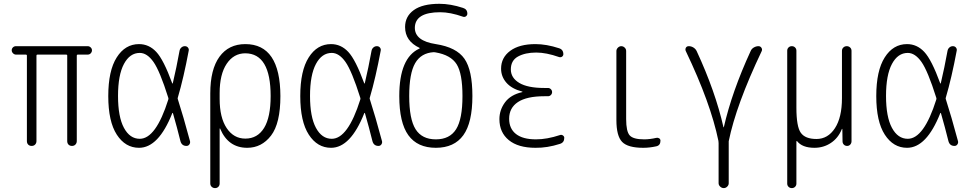

<svg xmlns="http://www.w3.org/2000/svg" viewBox="-20 -760 5040 1000"><path d="M63.5 -475.6Q54.7 -475.6 47.9 -482.4Q41 -489.3 41 -498Q41 -506.8 47.4 -513.2Q53.7 -519.5 63.5 -519.5H436.5Q445.3 -519.5 452.1 -513.2Q459 -506.8 459 -498Q459 -489.3 452.6 -482.4Q446.3 -475.6 436.5 -475.6H384.8Q379.9 -475.6 379.9 -470.7V-25.4Q379.9 -14.6 373 -7.3Q366.2 0 355 0Q343.8 0 336.9 -6.8Q330.1 -13.7 330.1 -25.4V-470.7Q330.1 -475.6 325.2 -475.6H174.8Q169.9 -475.6 169.9 -470.7V-25.4Q169.9 -14.6 163.1 -7.3Q156.2 0 145 0Q133.8 0 127 -6.8Q120.1 -13.7 120.1 -25.4V-470.7Q120.1 -475.6 115.2 -475.6Z M708 -484.4Q656.2 -484.4 625.5 -426.8Q594.7 -369.1 594.7 -260.3Q594.7 -151.4 625.5 -94.2Q656.2 -37.1 708 -37.1Q792 -37.1 856.4 -241.2Q858.4 -246.1 856.4 -251Q812.5 -390.6 779.3 -437.5Q746.1 -484.4 708 -484.4ZM704.1 9.8Q632.8 9.8 588.4 -58.6Q543.9 -127 543.9 -259.8Q543.9 -391.6 587.9 -460.9Q631.8 -530.3 704.1 -530.3Q755.9 -530.3 793.9 -489.7Q832 -449.2 877 -326.2Q877 -325.2 878.4 -325.2Q879.9 -325.2 879.9 -326.2Q899.4 -408.2 915 -495.1Q917 -505.9 924.8 -512.7Q932.6 -519.5 942.9 -519.5Q953.1 -519.5 959 -512.2Q964.8 -504.9 962.9 -496.1Q936.5 -354.5 906.2 -252Q904.3 -248 906.2 -243.2Q934.6 -155.3 969.7 -24.4Q971.7 -15.6 966.3 -7.8Q960.9 0 951.2 0Q926.8 0 919.9 -24.4Q902.3 -95.7 880.9 -169.9Q880.9 -171.9 879.4 -171.9Q877.9 -171.9 877 -169.9Q805.7 9.8 704.1 9.8Z M1124 -275.4V-245.1Q1124 -147.5 1160.6 -92.8Q1197.3 -38.1 1257.8 -38.1Q1321.3 -38.1 1355.5 -93.8Q1389.6 -149.4 1389.6 -259.8Q1389.6 -481.4 1257.8 -482.4Q1197.3 -482.4 1160.6 -427.7Q1124 -373 1124 -275.4ZM1075.2 195.3V-273.4Q1075.2 -398.4 1123 -464.4Q1170.9 -530.3 1257.8 -530.3Q1439.5 -530.3 1440.4 -259.8Q1440.4 -117.2 1391.6 -53.7Q1342.8 9.8 1267.6 9.8Q1168.9 9.8 1127 -88.9Q1127 -90.8 1126 -90.8Q1124 -90.8 1124 -89.8V195.3Q1124 206.1 1117.2 212.9Q1110.4 219.7 1100.1 219.7Q1089.8 219.7 1082.5 212.9Q1075.2 206.1 1075.2 195.3Z M1708 -484.4Q1656.2 -484.4 1625.5 -426.8Q1594.7 -369.1 1594.7 -260.3Q1594.7 -151.4 1625.5 -94.2Q1656.2 -37.1 1708 -37.1Q1792 -37.1 1856.4 -241.2Q1858.4 -246.1 1856.4 -251Q1812.5 -390.6 1779.3 -437.5Q1746.1 -484.4 1708 -484.4ZM1704.1 9.8Q1632.8 9.8 1588.4 -58.6Q1543.9 -127 1543.9 -259.8Q1543.9 -391.6 1587.9 -460.9Q1631.8 -530.3 1704.1 -530.3Q1755.9 -530.3 1793.9 -489.7Q1832 -449.2 1877 -326.2Q1877 -325.2 1878.4 -325.2Q1879.9 -325.2 1879.9 -326.2Q1899.4 -408.2 1915 -495.1Q1917 -505.9 1924.8 -512.7Q1932.6 -519.5 1942.9 -519.5Q1953.1 -519.5 1959 -512.2Q1964.8 -504.9 1962.9 -496.1Q1936.5 -354.5 1906.2 -252Q1904.3 -248 1906.2 -243.2Q1934.6 -155.3 1969.7 -24.4Q1971.7 -15.6 1966.3 -7.8Q1960.9 0 1951.2 0Q1926.8 0 1919.9 -24.4Q1902.3 -95.7 1880.9 -169.9Q1880.9 -171.9 1879.4 -171.9Q1877.9 -171.9 1877 -169.9Q1805.7 9.8 1704.1 9.8Z M2239.3 -488.3Q2172.9 -484.4 2142.1 -430.7Q2111.3 -377 2111.3 -259.8Q2111.3 -139.6 2144.5 -86.9Q2177.7 -34.2 2250 -34.2Q2322.3 -34.2 2355.5 -86.9Q2388.7 -139.6 2388.7 -259.8Q2388.7 -377 2358.4 -425.3Q2328.1 -473.6 2248 -487.3Q2246.1 -487.3 2243.2 -487.8Q2240.2 -488.3 2239.3 -488.3ZM2059.6 -259.8Q2059.6 -459 2164.1 -506.8Q2168 -508.8 2165 -510.7Q2089.8 -545.9 2089.8 -619.1Q2089.8 -674.8 2135.3 -707.5Q2180.7 -740.2 2268.6 -740.2Q2326.2 -740.2 2391.6 -718.8Q2414.1 -711.9 2414.1 -688.5Q2414.1 -680.7 2407.2 -675.3Q2400.4 -669.9 2391.6 -672.9Q2325.2 -696.3 2272.5 -696.3Q2141.6 -696.3 2140.6 -615.2Q2140.6 -546.9 2250 -530.3Q2357.4 -513.7 2398.9 -454.1Q2440.4 -394.5 2440.4 -259.8Q2440.4 -121.1 2393.1 -55.7Q2345.7 9.8 2250 9.8Q2154.3 9.8 2106.9 -55.7Q2059.6 -121.1 2059.6 -259.8Z M2700.2 -280.3Q2701.2 -280.3 2701.2 -281.2Q2701.2 -283.2 2699.2 -283.2Q2644.5 -297.9 2617.2 -329.6Q2589.8 -361.3 2589.8 -402.3Q2589.8 -460 2637.2 -495.1Q2684.6 -530.3 2768.6 -530.3Q2826.2 -530.3 2891.6 -508.8Q2914.1 -502 2914.1 -477.5Q2914.1 -469.7 2907.2 -464.8Q2900.4 -460 2891.6 -462.9Q2825.2 -486.3 2772.5 -486.3Q2715.8 -486.3 2678.2 -465.8Q2640.6 -445.3 2640.6 -398.4Q2640.6 -354.5 2684.6 -328.1Q2728.5 -301.8 2815.4 -301.8H2834Q2842.8 -301.8 2849.1 -295.4Q2855.5 -289.1 2855.5 -280.3Q2855.5 -271.5 2849.1 -265.1Q2842.8 -258.8 2834 -258.8H2815.4Q2723.6 -258.8 2677.7 -228.5Q2631.8 -198.2 2631.8 -141.6Q2631.8 -89.8 2667.5 -62Q2703.1 -34.2 2771.5 -34.2Q2829.1 -34.2 2896.5 -56.6Q2904.3 -59.6 2911.6 -54.7Q2918.9 -49.8 2918.9 -42Q2918.9 -17.6 2896.5 -10.7Q2830.1 10.7 2768.6 9.8Q2678.7 9.8 2629.9 -30.3Q2581.1 -70.3 2581.1 -139.6Q2581.1 -187.5 2610.4 -227.1Q2639.6 -266.6 2700.2 -280.3Z M3330.1 9.8Q3250 9.8 3220.2 -21Q3190.4 -51.8 3190.4 -134.8V-494.1Q3190.4 -503.9 3198.2 -511.7Q3206.1 -519.5 3215.8 -519.5Q3225.6 -519.5 3233.4 -512.2Q3241.2 -504.9 3241.2 -494.1V-139.6Q3241.2 -75.2 3259.8 -54.7Q3278.3 -34.2 3335 -34.2Q3364.3 -34.2 3398.4 -42Q3406.2 -43.9 3413.1 -39.6Q3419.9 -35.2 3419.9 -27.3Q3419.9 -2.9 3398.4 2Q3363.3 9.8 3330.1 9.8Z M3721.7 -26.4Q3681.6 -222.7 3551.8 -494.1Q3547.9 -502.9 3552.2 -511.2Q3556.6 -519.5 3567.4 -519.5Q3580.1 -519.5 3591.3 -512.7Q3602.5 -505.9 3608.4 -494.1Q3706.1 -283.2 3748 -97.7Q3748 -96.7 3749 -96.7Q3750 -96.7 3750 -97.7Q3792 -282.2 3889.6 -494.1Q3894.5 -505.9 3906.2 -512.7Q3918 -519.5 3930.7 -519.5Q3940.4 -519.5 3945.8 -511.2Q3951.2 -502.9 3947.3 -494.1Q3813.5 -212.9 3775.4 -24.4V-14.6V194.3Q3775.4 204.1 3767.6 211.9Q3759.8 219.7 3749.5 219.7Q3739.3 219.7 3731 211.9Q3722.7 204.1 3722.7 194.3V-14.6Q3722.7 -23.4 3721.7 -26.4Z M4080.1 196.3V-496.1Q4080.1 -505.9 4086.9 -512.7Q4093.8 -519.5 4104 -519.5Q4114.3 -519.5 4121.1 -512.7Q4127.9 -505.9 4127.9 -496.1V-199.2Q4127.9 -100.6 4150.9 -68.4Q4173.8 -36.1 4232.4 -36.1Q4292 -36.1 4328.6 -92.3Q4365.2 -148.4 4365.2 -249V-495.1Q4365.2 -505.9 4372.6 -512.7Q4379.9 -519.5 4390.1 -519.5Q4400.4 -519.5 4407.7 -512.7Q4415 -505.9 4415 -495.1V-24.4Q4415 -14.6 4408.7 -7.3Q4402.3 0 4392.1 0Q4381.8 0 4375 -6.8Q4368.2 -13.7 4368.2 -24.4L4367.2 -87.9Q4367.2 -88.9 4366.2 -88.9Q4364.3 -88.9 4364.3 -86.9Q4345.7 -41 4307.6 -15.6Q4269.5 9.8 4221.7 9.8Q4158.2 9.8 4130.9 -25.4Q4128.9 -25.4 4127.9 -24.4V196.3Q4127.9 206.1 4121.1 212.9Q4114.3 219.7 4104 219.7Q4093.8 219.7 4086.9 212.9Q4080.1 206.1 4080.1 196.3Z M4708 -484.4Q4656.2 -484.4 4625.5 -426.8Q4594.7 -369.1 4594.7 -260.3Q4594.7 -151.4 4625.5 -94.2Q4656.2 -37.1 4708 -37.1Q4792 -37.1 4856.4 -241.2Q4858.4 -246.1 4856.4 -251Q4812.5 -390.6 4779.3 -437.5Q4746.1 -484.4 4708 -484.4ZM4704.1 9.8Q4632.8 9.8 4588.4 -58.6Q4543.9 -127 4543.9 -259.8Q4543.9 -391.6 4587.9 -460.9Q4631.8 -530.3 4704.1 -530.3Q4755.9 -530.3 4793.9 -489.7Q4832 -449.2 4877 -326.2Q4877 -325.2 4878.4 -325.2Q4879.9 -325.2 4879.9 -326.2Q4899.4 -408.2 4915 -495.1Q4917 -505.9 4924.8 -512.7Q4932.6 -519.5 4942.9 -519.5Q4953.1 -519.5 4959 -512.2Q4964.8 -504.9 4962.9 -496.1Q4936.5 -354.5 4906.2 -252Q4904.3 -248 4906.2 -243.2Q4934.6 -155.3 4969.7 -24.4Q4971.7 -15.6 4966.3 -7.8Q4960.9 0 4951.2 0Q4926.8 0 4919.9 -24.4Q4902.3 -95.7 4880.9 -169.9Q4880.9 -171.9 4879.4 -171.9Q4877.9 -171.9 4877 -169.9Q4805.7 9.8 4704.1 9.8Z"/></svg>

Font: Rounded-L Mgen+ 1m light
Style: Regular
Weight: 200
Designer: [Source Han Sans]
Ryoko NISHIZUKA  (kana & ideographs); Paul D. Hunt (Latin, Greek & Cyrillic); Wenlong ZHANG  (bopomofo
Version: Version 1.059.20150602